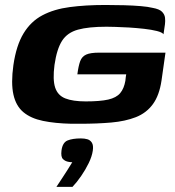

<svg xmlns="http://www.w3.org/2000/svg" viewBox="-20 -485 693 760"><path d="M263 4.9Q197.7 3.5 149.9 -6.5Q102.1 -16.4 72.7 -40.9Q43.3 -65.3 33.2 -110.4Q23 -155.6 33 -227.2Q44.4 -305.4 73.2 -352.8Q101.9 -400.2 147.9 -424.5Q193.8 -448.8 256.4 -457Q318.9 -465.3 396.9 -465.3Q435 -465.3 471.3 -464.3Q507.6 -463.3 536.9 -460.8Q566.3 -458.3 583.5 -454Q610.9 -449.2 621.3 -438.5Q631.8 -427.8 633.2 -414.8Q634.7 -401.9 633 -389.3L627.2 -349.4Q622 -357.1 600.9 -362.3Q579.9 -367.6 550.6 -370.9Q521.2 -374.2 491.1 -376.1Q461 -377.9 436.7 -378.5Q412.3 -379.2 401.8 -379.2Q330.3 -379.2 288.5 -367.6Q246.7 -356.1 225.8 -323.7Q204.9 -291.4 195.7 -227.9Q188.1 -169.6 198.3 -138.5Q208.5 -107.4 238.4 -95.5Q268.3 -83.6 319.2 -83.6Q376.3 -83.6 408.4 -90.9Q440.4 -98.2 455.7 -116.3Q470.9 -134.3 476.3 -165.4Q477.3 -173.8 477.9 -180.2Q478.6 -186.5 479.6 -190.8H286.2Q290.6 -224.3 297.4 -242.8Q304.2 -261.2 321 -268.9Q337.7 -276.6 372.5 -276.6H635L619.4 -166.7Q610.7 -107.4 585 -72.5Q559.3 -37.5 517.7 -21.2Q476.1 -4.9 420.4 0Q364.8 4.9 295.9 4.9Q288 4.9 279.6 4.9Q271.2 4.9 263 4.9ZM203.3 254.7Q216.9 234.1 226.9 218.9Q236.8 203.7 246.2 189.1Q255.5 174.5 266.1 157.1Q263 157.1 258.9 156.8Q254.8 156.4 251.8 155.7Q238.5 153.7 229.4 144.8Q220.3 136 223.4 110.8Q227.5 79.2 247.4 71Q267.3 62.9 300.3 62.9Q314.2 62.9 325.6 66.1Q337 69.3 343.7 79.8Q350.4 90.4 347.3 111.5Q343.9 134.5 331.1 160.7Q318.3 187 301.3 211.6Q284.4 236.3 266.9 254.7Z"/></svg>

Font: Genos Thin
Style: Italic
Weight: 100
Italic angle: -8°
Designer: Robert E. Leuschke
Foundry: Robert E. Leuschke
Version: Version 1.010